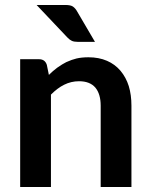

<svg xmlns="http://www.w3.org/2000/svg" viewBox="-20 -751 604 771"><path d="M168 -490.7 176.3 -450.2Q191.9 -465.8 209.5 -479Q231 -494.1 246.1 -501.5Q268.6 -511.7 287.1 -516.1Q308.1 -521 335 -521Q377 -521 409.7 -506.8Q441.4 -493.2 463.9 -466.8Q486.3 -439.9 497.1 -405.3Q507.8 -370.1 507.8 -326.7V0H384.3V-326.7Q384.3 -373.5 362.8 -399.4Q340.8 -424.8 297.4 -424.8Q265.6 -424.8 237.3 -410.6Q210.9 -397.5 184.6 -371.1V0H61V-513.2H136.7Q160.6 -513.2 168 -490.7ZM127 -731H242.7Q263.7 -731 272.9 -724.6Q283.2 -717.3 290 -704.6L361.3 -583H291Q277.3 -583 268.6 -586.9Q259.8 -590.8 250.5 -600.6Z"/></svg>

Font: Lato-SemiBold
Style: Bold
Weight: 500
Designer: Lukasz Dziedzic with Adam Twardoch and Botio Nikoltchev
Foundry: tyPoland Lukasz Dziedzic
Version: ""